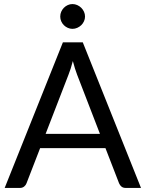

<svg xmlns="http://www.w3.org/2000/svg" viewBox="-20 -925 717 945"><path d="M472 -266 359.5 -557.5Q354.5 -570.5 349 -587.8Q343.5 -605 338.5 -624.5Q328 -584 317 -557L204.5 -266ZM674 0H599Q586 0 578 -6.5Q570 -13 566 -23L499 -196H177.5L110.5 -23Q107.5 -14 99 -7Q90.5 0 78 0H3L289.5 -716.5H387.5ZM398.5 -843.5Q398.5 -831.5 393.5 -820.5Q388.5 -809.5 380 -801.2Q371.5 -793 360.2 -788Q349 -783 336.5 -783Q324.5 -783 313.5 -788Q302.5 -793 294.2 -801.2Q286 -809.5 281.2 -820.5Q276.5 -831.5 276.5 -843.5Q276.5 -856 281.2 -867Q286 -878 294.2 -886.5Q302.5 -895 313.5 -900Q324.5 -905 336.5 -905Q349 -905 360.2 -900Q371.5 -895 380 -886.5Q388.5 -878 393.5 -867Q398.5 -856 398.5 -843.5Z"/></svg>

Font: Lato-Regular
Style: Regular
Weight: 400
Designer: Lukasz Dziedzic with Adam Twardoch and Botio Nikoltchev
Foundry: tyPoland Lukasz Dziedzic
Version: Version 2.015; 2015-08-06; http://www.latofonts.com/